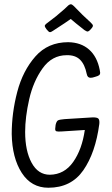

<svg xmlns="http://www.w3.org/2000/svg" viewBox="-20 -874 525 901"><path d="M98 -255Q98 -166 128.5 -110Q159 -54 214 -54Q282 -55 323.5 -114Q365 -173 378 -264L268 -257Q250 -256 244.5 -258Q239 -260 239 -269Q239 -272 241 -288Q245 -305 252 -309Q259 -313 283 -315L412 -323Q435 -324 441.5 -317.5Q448 -311 446 -292Q428 -157 371 -75Q314 7 207 7Q127 7 82 -63Q37 -133 35 -245Q35 -344 61 -443Q87 -542 146 -609Q205 -676 300 -676Q360 -675 398 -641.5Q436 -608 448 -546L450 -533Q450 -525 445 -521Q440 -517 425 -513Q414 -509 405 -509Q398 -509 393.5 -513Q389 -517 387 -527Q378 -572 355.5 -594Q333 -616 293 -615Q224 -615 180 -553.5Q136 -492 117 -408Q98 -324 98 -255ZM337 -764 376 -733Q387 -726 390 -726Q397 -726 407 -738Q408 -739 412 -744Q416 -749 416 -753Q416 -759 406 -768Q369 -801 326 -846Q318 -854 312 -854Q308 -854 301 -849L283 -832Q243 -796 203 -767Q190 -758 190 -752Q190 -748 198 -737Q203 -731 207 -727Q211 -723 215 -723Q219 -723 228 -729L283 -765Q292 -771 299 -776Q306 -781 312 -785Z"/></svg>

Font: Farsan
Style: Regular
Weight: 400
Version: Version 1.001g;PS 1.001;hotconv 1.0.86;makeotf.lib2.5.63406 